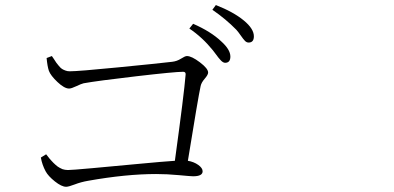

<svg xmlns="http://www.w3.org/2000/svg" viewBox="-20 -798 1540 750"><path d="M162.1 -571.3 182.6 -579.1Q184.6 -577.1 190.9 -566.9Q197.3 -556.6 200.2 -552.7Q203.1 -548.8 210 -540.5Q216.8 -532.2 222.2 -528.8Q227.5 -525.4 235.4 -522.5Q243.2 -519.5 252 -519.5Q285.2 -519.5 439.9 -534.7Q594.7 -549.8 652.3 -556.6Q670.9 -558.6 687 -568.8Q703.1 -579.1 710 -579.1Q728.5 -579.1 760.7 -554.7Q793 -530.3 793 -514.6Q793 -505.9 779.8 -490.7Q766.6 -475.6 763.7 -461.9Q753.9 -417 713.9 -169.9Q737.3 -166 754.4 -153.8Q771.5 -141.6 771.5 -128.9Q771.5 -109.4 734.4 -109.4Q725.6 -109.4 679.2 -113.8Q632.8 -118.2 589.8 -118.2Q472.7 -118.2 324.2 -91.8Q295.9 -86.9 272 -77.6Q248 -68.4 238.3 -68.4Q220.7 -68.4 194.3 -89.4Q168 -110.4 158.2 -128.9Q144.5 -154.3 139.6 -182.6L160.2 -195.3Q161.1 -194.3 166.5 -187.5Q171.9 -180.7 173.3 -178.7Q174.8 -176.8 180.7 -170.4Q186.5 -164.1 188.5 -162.1Q190.4 -160.2 196.3 -154.8Q202.1 -149.4 205.1 -147.5Q208 -145.5 213.9 -142.1Q219.7 -138.7 224.1 -137.2Q228.5 -135.7 233.9 -134.8Q239.3 -133.8 245.1 -133.8Q259.8 -133.8 340.3 -141.1Q420.9 -148.4 519.5 -157.7Q618.2 -167 663.1 -169.9Q699.2 -432.6 705.1 -506.8Q706.1 -517.6 695.3 -517.6Q663.1 -517.6 511.7 -500Q360.4 -482.4 306.6 -472.7Q297.9 -470.7 278.3 -461.4Q258.8 -452.1 250 -452.1Q231.4 -452.1 204.6 -477.5Q177.7 -502.9 170.9 -521.5Q165 -539.1 162.1 -571.3ZM719.7 -686.5 734.4 -705.1Q803.7 -674.8 843.8 -636.7Q879.9 -604.5 879.9 -577.1Q879.9 -552.7 859.4 -552.7Q855.5 -552.7 851.1 -555.2Q846.7 -557.6 841.8 -563Q836.9 -568.4 833 -573.2Q829.1 -578.1 822.3 -587.4Q815.4 -596.7 811.5 -601.6Q770.5 -652.3 719.7 -686.5ZM809.6 -759.8 823.2 -778.3Q892.6 -751 932.6 -717.8Q971.7 -685.5 971.7 -656.2Q971.7 -631.8 951.2 -631.8Q943.4 -631.8 937 -638.2Q930.7 -644.5 920.9 -658.7Q911.1 -672.9 903.3 -681.6Q862.3 -723.6 809.6 -759.8Z"/></svg>

Font: Bpmf Zihi Serif Light
Style: Light
Weight: 300
Foundry: But Ko
Version: Version 1.320